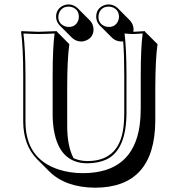

<svg xmlns="http://www.w3.org/2000/svg" viewBox="-20 -790 815 876"><path d="M418.9 -712.9Q418.9 -750.5 452.6 -765.1Q464.4 -770 476.1 -770Q500 -769 516.6 -753.4L572.8 -696.8Q588.9 -679.2 589.4 -656.2Q589.4 -649.9 588.4 -645H589.8L641.1 -647.9L642.1 -645L698.7 -588.4Q689 -521.5 688.5 -388.2V-238.3Q686.5 65.4 414.6 66.4Q279.3 65.4 205.6 -7.3L148.9 -64Q86.4 -127.9 85.9 -235.8V-444.8Q85.9 -573.7 76.2 -645L78.1 -647.9Q79.6 -647.9 155.8 -645L238.8 -647.9L240.2 -645L296.4 -588.4Q286.6 -521.5 286.6 -388.7V-212.4Q287.1 -122.6 315.4 -68.4Q343.8 -55.2 378.9 -55.2Q515.6 -55.2 540.5 -191.4Q546.9 -227.5 546.9 -276.9V-444.8Q546.9 -541 542 -601.1Q537.1 -600.6 532.7 -600.6Q508.3 -601.6 491.7 -617.2L435.1 -673.8Q419.4 -690.4 418.9 -712.9ZM235.8 -712.9Q235.8 -749 268.6 -764.6Q280.8 -770 293 -770Q316.9 -769 333.5 -753.4L390.1 -696.8Q406.2 -679.7 406.7 -656.2Q406.7 -620.6 374.5 -606Q362.3 -600.6 349.6 -600.6Q325.7 -601.6 309.1 -617.2L252.4 -673.8Q236.3 -690.9 235.8 -712.9ZM557.1 -444.8V-276.9Q557.1 -107.4 466.8 -63Q429.7 -45.4 378.9 -44.9Q251 -44.9 225.6 -197.8Q220.2 -231.4 220.2 -269V-444.8Q220.2 -570.8 229 -637.2Q184.1 -634.8 155.8 -634.8Q127.4 -634.8 86.9 -637.2Q95.7 -565.9 96.2 -444.8V-235.8Q96.2 -65.9 247.6 -16.6Q298.8 0 357.9 0Q586.4 0 617.2 -217.8Q622.1 -253.9 622.1 -294.9V-444.8Q622.1 -570.8 630.9 -637.2Q606.4 -635.3 589.8 -634.8Q571.3 -634.8 548.3 -637.2Q557.1 -565.9 557.1 -444.8ZM246.1 -712.9Q246.1 -682.6 274.4 -670.9Q283.7 -667.5 293 -667Q325.2 -667 336.9 -696.3Q339.8 -705.1 339.8 -712.9Q339.8 -745.6 310.5 -756.8Q301.8 -759.8 293 -759.8Q262.2 -759.8 250 -731.9Q246.1 -722.2 246.1 -712.9ZM429.2 -712.9Q429.2 -682.6 457 -670.9Q466.3 -667.5 476.1 -667Q506.8 -667 519 -694.8Q522.9 -704.1 522.9 -712.9Q522.9 -744.1 494.6 -756.3Q485.4 -759.8 476.1 -759.8Q443.4 -759.8 432.1 -730.5Q429.2 -721.7 429.2 -712.9Z"/></svg>

Font: Linux Biolinum Shadow O
Style: Bold
Weight: 700
Designer: Philipp H. Poll
Foundry: Philipp H. Poll
Version: Version 0.9.2